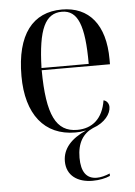

<svg xmlns="http://www.w3.org/2000/svg" viewBox="-55 -588 606 863"><g transform="rotate(-5 248.5 -156.5)"><path d="M328 233C358 233 387 227 407 218V207C385 216 366 221 348 221C301 221 278 188 278 125C278 57 305 17 350 -3C405 -22 432 -61 432 -91C432 -106 423 -120 408 -123C395 -41 347 -1 279 -1C184 -1 144 -79 143 -282H451V-304C451 -461 379 -546 257 -546C125 -546 50 -451 50 -264C50 -91 130 10 270 10C285 10 298 9 318 5C250 35 211 78 211 135C211 200 261 233 328 233ZM356 -292H143C148 -467 181 -536 256 -536C328 -536 356 -466 356 -292Z"/></g></svg>

Font: Noto Serif Display SemiCondensed
Style: Regular
Weight: 400
Width: 4
Designer: Monotype Design Team
Foundry: Monotype Imaging Inc.
Version: Version 2.009